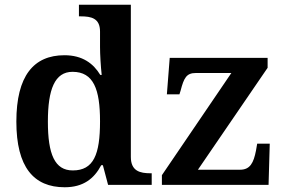

<svg xmlns="http://www.w3.org/2000/svg" viewBox="-20 -780 1198 810"><path d="M253 10C331 10 377 -26 407 -83H414L436 0H620V-49H615C571 -49 532 -58 532 -118V-760H313V-711H321C365 -711 402 -703 402 -647V-582C402 -550 405 -500 409 -464H403C374 -512 328 -547 252 -547C122 -547 49 -460 49 -267C49 -75 122 10 253 10ZM663 0H1113L1118 -174H1065L1060 -145C1050 -93 1035 -64 993 -64H815L1109 -494V-536H696L684 -382H737L742 -398C756 -452 767 -472 806 -472H956L663 -41ZM287 -61C211 -61 182 -129 182 -267C182 -403 211 -477 286 -477C375 -477 402 -403 402 -268C402 -128 375 -61 287 -61Z"/></svg>

Font: Noto Serif SemiBold
Style: Regular
Weight: 600
Designer: Monotype Design Team
Foundry: Monotype Imaging Inc.
Version: Version 2.013